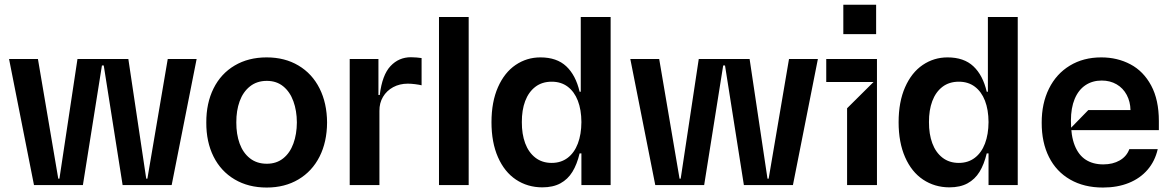

<svg xmlns="http://www.w3.org/2000/svg" viewBox="-20 -801 5073 831"><path d="M127.1 0 19.2 -545.5H144.2L232.2 -27.7H237.2L315.3 -545.5H535.5L612.9 -27.7H617.9L706 -545.5H831L723 0H510.7L429 -517.8H421.2L338.8 0Z M1134.2 10.7Q1055 10.7 995.6 -24.5Q936.1 -59.7 904.3 -123.2Q872.5 -186.8 872.9 -270.6Q872.5 -354.4 904.3 -418.3Q936.1 -482.2 995.6 -517.4Q1055 -552.6 1134.2 -552.6Q1212.7 -552.6 1271.8 -517.4Q1331 -482.2 1363.1 -418.3Q1395.2 -354.4 1395.6 -270.6Q1395.2 -186.8 1363.1 -123.2Q1331 -59.7 1271.8 -24.5Q1212.7 10.7 1134.2 10.7ZM1134.9 -92.3Q1176.8 -92.3 1206 -115.8Q1235.1 -139.2 1249.8 -179.7Q1264.6 -220.2 1264.9 -271.3Q1264.6 -322.1 1249.8 -362.7Q1235.1 -403.4 1206 -427.2Q1176.8 -451 1134.9 -451Q1092 -451 1062 -427.2Q1032 -403.4 1017.2 -362.7Q1002.5 -322.1 1002.8 -271.3Q1002.5 -220.2 1017.2 -179.7Q1032 -139.2 1061.8 -115.8Q1091.6 -92.3 1134.9 -92.3Z M1493.6 0V-545.5H1617.9V-389.9H1623.6Q1634.2 -476.9 1670.3 -515.1Q1706.3 -553.3 1758.5 -553.3Q1769.5 -553.3 1782.7 -552.2Q1795.8 -551.1 1804.7 -549.7V-431.8Q1795.1 -434.3 1777.5 -436.6Q1759.9 -438.9 1745 -438.9Q1709.9 -438.9 1681.6 -423.7Q1653.4 -408.4 1637.6 -381.7Q1621.8 -355.1 1622.2 -321V0Z M2008.5 -727.3V0H1880V-727.3Z M2326.7 9.9Q2263.1 9.6 2213.2 -23.6Q2163.4 -56.8 2135.3 -120.6Q2107.2 -184.3 2107.2 -272Q2107.2 -360.1 2135.3 -423.7Q2163.4 -487.2 2211.6 -519.9Q2259.9 -552.6 2318.9 -552.6Q2389.9 -552.6 2430.9 -514Q2471.9 -475.5 2488.6 -404.1H2493.6V-727.3H2622.9V0H2496.4V-137.1H2488.6Q2477.3 -89.5 2457.4 -57.2Q2437.5 -24.9 2405.5 -7.5Q2373.6 9.9 2326.7 9.9ZM2367.9 -95.9Q2408 -95.9 2437 -117.9Q2465.9 -139.9 2481 -179.7Q2496.1 -219.5 2496.4 -272.7Q2496.1 -326 2481 -365.1Q2465.9 -404.1 2437.1 -425.8Q2408.4 -447.4 2367.9 -447.4Q2326 -447.4 2296.9 -425.1Q2267.8 -402.7 2253 -363.5Q2238.3 -324.2 2238.6 -272.7Q2238.3 -220.9 2253 -181.1Q2267.8 -141.3 2297.1 -118.6Q2326.3 -95.9 2367.9 -95.9Z M2816.1 0 2708.1 -545.5H2833.1L2921.2 -27.7H2926.1L3004.3 -545.5H3224.4L3301.8 -27.7H3306.8L3394.9 -545.5H3519.9L3411.9 0H3199.6L3117.9 -517.8H3110.1L3027.7 0Z M3646.3 0V-332.4L3760.7 -446H3556.1V-545.5H3775.6V0ZM3630 -653.4V-780.5H3772V-653.4Z M4088.8 9.9Q4025.2 9.6 3975.3 -23.6Q3925.4 -56.8 3897.4 -120.6Q3869.3 -184.3 3869.3 -272Q3869.3 -360.1 3897.4 -423.7Q3925.4 -487.2 3973.7 -519.9Q4022 -552.6 4081 -552.6Q4152 -552.6 4193 -514Q4234 -475.5 4250.7 -404.1H4255.7V-727.3H4384.9V0H4258.5V-137.1H4250.7Q4239.3 -89.5 4219.5 -57.2Q4199.6 -24.9 4167.6 -7.5Q4135.7 9.9 4088.8 9.9ZM4130 -95.9Q4170.1 -95.9 4199 -117.9Q4228 -139.9 4243.1 -179.7Q4258.2 -219.5 4258.5 -272.7Q4258.2 -326 4243.1 -365.1Q4228 -404.1 4199.2 -425.8Q4170.5 -447.4 4130 -447.4Q4088.1 -447.4 4058.9 -425.1Q4029.8 -402.7 4015.1 -363.5Q4000.4 -324.2 4000.7 -272.7Q4000.4 -220.9 4015.1 -181.1Q4029.8 -141.3 4059.1 -118.6Q4088.4 -95.9 4130 -95.9Z M4753.6 10.7Q4671.9 10.7 4611.9 -23.8Q4551.8 -58.2 4520.1 -121.4Q4488.3 -184.7 4488.6 -269.9Q4488.3 -353.3 4520.1 -417.4Q4551.8 -481.5 4610.4 -517Q4669 -552.6 4746.4 -552.6Q4816.1 -552.6 4872.5 -522.7Q4929 -492.9 4962.4 -430.9Q4995.7 -369 4995.7 -277V-237.9H4605.8L4690.3 -324.6H4872.9Q4872.2 -361.2 4856.5 -390.4Q4840.9 -419.7 4812.7 -436.1Q4784.4 -452.4 4748.6 -452.4Q4708.1 -452.4 4677.9 -432.2Q4647.7 -411.9 4631.4 -372.9Q4615.1 -333.8 4615.1 -279.1Q4614.7 -213.4 4631.6 -171.3Q4648.4 -129.3 4679.7 -109.4Q4710.9 -89.5 4755 -89.5Q4796.5 -89.5 4826.3 -106.7Q4856.2 -123.9 4867.9 -155.5H4990.8Q4979 -103.7 4946.9 -66.4Q4914.8 -29.1 4865.6 -9.2Q4816.4 10.7 4753.6 10.7Z"/></svg>

Font: Riot Sans
Style: Regular
Weight: 400
Designer: Rasmus Andersson
Foundry: rsms
Version: Version 3.005